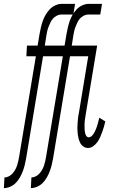

<svg xmlns="http://www.w3.org/2000/svg" viewBox="-72 -755 592 990"><path d="M-52 215 -49 160Q-37 160 -26 154Q-15 148 -7 139Q1 130 7 119Q13 108 16.5 97Q20 86 22.5 74.5Q25 63 27 51L113 -465H64L67 -520H122L132 -580Q135 -597 139 -614Q143 -631 148.5 -647Q154 -663 163.5 -679Q173 -695 185 -707.5Q197 -720 213.5 -727.5Q230 -735 246 -735H315L306 -680H243Q232 -680 220.5 -674Q209 -668 201 -659Q193 -650 188 -639Q183 -628 178.5 -617Q174 -606 171.5 -594.5Q169 -583 167 -571L159 -520H245L241 -465H150L63 60Q60 77 56 94Q52 111 46 127Q40 143 31 159Q22 175 10 187.5Q-2 200 -19 207.5Q-36 215 -52 215ZM87 215 90 160Q102 160 113 154Q124 148 132 139Q140 130 146 119Q152 108 155.5 97Q159 86 161.5 74.5Q164 63 166 51L252 -465H203L206 -520H261L271 -580Q274 -597 278 -614Q282 -631 287.5 -647Q293 -663 302.5 -679Q312 -695 324 -707.5Q336 -720 352.5 -727.5Q369 -735 385 -735H454L445 -680H382Q371 -680 359.5 -674Q348 -668 340 -659Q332 -650 327 -639Q322 -628 317.5 -617Q313 -606 310.5 -594.5Q308 -583 306 -571L298 -520H384L380 -465H289L202 60Q199 77 195 94Q191 111 185 127Q179 143 170 159Q161 175 149 187.5Q137 200 120 207.5Q103 215 87 215ZM382 8Q369 8 358.5 1Q348 -6 342 -17.5Q336 -29 333 -41.5Q330 -54 328.5 -67Q327 -80 327 -93Q327 -106 328 -119.5Q329 -133 330.5 -147Q332 -161 335 -174L383 -465H326L330 -520H429L370 -165Q369 -157 367.5 -148.5Q366 -140 365 -132Q364 -124 364 -116Q364 -108 364 -100Q364 -92 364.5 -84Q365 -76 367 -68Q369 -60 373.5 -53.5Q378 -47 386 -47Q393 -47 399.5 -52.5Q406 -58 410 -64.5Q414 -71 417.5 -77.5Q421 -84 423.5 -91Q426 -98 428.5 -105.5Q431 -113 433 -120Q435 -127 436.5 -134Q438 -141 440 -148L471 -129Q468 -115 464 -101.5Q460 -88 455 -74.5Q450 -61 444.5 -48Q439 -35 430 -22.5Q421 -10 408.5 -1Q396 8 382 8Z"/></svg>

Font: Iosevka Curly Light
Style: Italic
Weight: 300
Italic angle: -9°
Monospace: yes
Designer: Belleve Invis
Foundry: Belleve Invis
Version: Version 22.1.2; ttfautohint (v1.8.4)